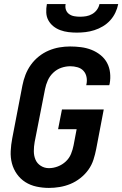

<svg xmlns="http://www.w3.org/2000/svg" viewBox="-20 -910 600 942"><path d="M220 12Q189 12 159 5.5Q129 -1 104.5 -16.5Q80 -32 63 -56Q46 -80 38.5 -108.5Q31 -137 32.5 -168.5Q34 -200 40 -231L90 -491Q95 -517 105 -543Q115 -569 131.5 -592Q148 -615 170.5 -633Q193 -651 219 -662Q245 -673 271.5 -677.5Q298 -682 324 -682Q351 -682 378 -678.5Q405 -675 429 -665.5Q453 -656 473 -640Q493 -624 505 -602Q517 -580 520 -553Q523 -526 518 -499L516 -492H403L404 -496Q408 -514 404.5 -532Q401 -550 389.5 -562.5Q378 -575 360.5 -580Q343 -585 325 -585Q303 -585 281 -577.5Q259 -570 241.5 -553.5Q224 -537 214.5 -515.5Q205 -494 201 -473L150 -213Q146 -191 146 -168.5Q146 -146 154 -127Q162 -108 180 -96.5Q198 -85 220 -85Q242 -85 264 -93.5Q286 -102 303 -118Q320 -134 328.5 -155Q337 -176 341 -197L356 -276H265L284 -373H489L452 -179Q447 -153 438.5 -126.5Q430 -100 413.5 -77Q397 -54 374 -36Q351 -18 325.5 -7.5Q300 3 273 7.5Q246 12 220 12ZM357 -750Q336 -750 315.5 -752.5Q295 -755 276 -762Q257 -769 242 -781Q227 -793 217.5 -810Q208 -827 207 -848Q206 -869 210 -890H302Q299 -875 303.5 -862Q308 -849 319 -841Q330 -833 344 -830.5Q358 -828 373 -828Q388 -828 403 -830.5Q418 -833 432 -841Q446 -849 455.5 -862Q465 -875 468 -890H560Q556 -869 546 -848Q536 -827 520.5 -810Q505 -793 485 -781Q465 -769 443 -762Q421 -755 399.5 -752.5Q378 -750 357 -750Z"/></svg>

Font: Lode
Style: Bold Italic
Weight: 700
Italic angle: -11°
Monospace: yes
Designer: Belleve Invis
Foundry: Belleve Invis
Version: Version 29.2.0; ttfautohint (v1.8.3)